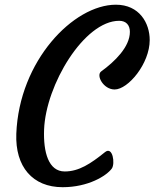

<svg xmlns="http://www.w3.org/2000/svg" viewBox="-20 -779 647 804"><path d="M48.3 -219.2C43 -80.6 116.7 4.9 242.2 4.9C348.6 4.9 425.3 -42 448.2 -73.2C462.9 -93.8 452.1 -168 419.9 -142.1C359.4 -93.3 310.5 -61 251 -61C183.1 -61 161.1 -141.6 164.6 -235.8C171.4 -423.3 332.5 -691.9 479 -691.9C508.3 -691.9 523.9 -673.8 523.9 -645.5C523.9 -582.5 460 -520.5 403.8 -480C380.9 -463.4 413.1 -404.3 460 -404.3C516.6 -404.3 606.9 -512.7 606.9 -611.3C606.9 -682.6 563.5 -759.3 465.3 -759.3C287.6 -759.3 60.1 -524.4 48.3 -219.2Z"/></svg>

Font: Courgette
Style: Regular
Weight: 400
Designer: Karolina Lach
Foundry: Karolina Lach
Version: Version 1.002